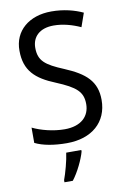

<svg xmlns="http://www.w3.org/2000/svg" viewBox="-101 -783 702 1064"><g transform="rotate(-10 249.5 -251.5)"><path d="M455 -193C455 -298 396 -349 282 -397C178 -440 143 -468 143 -541C143 -602 185 -645 264 -645C317 -645 369 -630 415 -609L442 -686C395 -708 335 -724 265 -724C140 -724 53 -652 54 -540C54 -428 112 -375 221 -331C332 -285 367 -254 367 -185C367 -116 318 -68 226 -68C162 -68 93 -86 46 -109V-23C90 -1 153 10 225 10C365 10 455 -68 455 -193ZM296 70V61H211C206 103 186 175 173 209V221H220C253 179 285 111 296 70Z"/></g></svg>

Font: Noto Sans Sinhala UI SemiCondensed
Style: Regular
Weight: 400
Width: 4
Designer: Jelle Bosma - Monotype Design Team
Foundry: Monotype Imaging Inc.
Version: Version 2.006